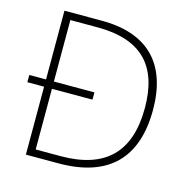

<svg xmlns="http://www.w3.org/2000/svg" viewBox="-105 -817 910 920"><g transform="rotate(15 350.0 -357.0)"><path d="M288 -714H103V-373H20V-337H103V0H265C512 0 636 -125 636 -364C636 -591 519 -714 288 -714ZM277 -678C497 -678 596 -570 596 -363C596 -144 487 -36 265 -36H142V-337H343V-373H142V-678Z"/></g></svg>

Font: Noto Sans Cherokee ExtraLight
Style: Regular
Weight: 200
Designer: Monotype Design Team
Foundry: Monotype Imaging Inc.
Version: Version 2.001